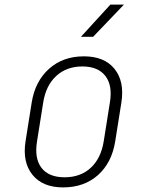

<svg xmlns="http://www.w3.org/2000/svg" viewBox="-20 -805 640 835"><path d="M254 10Q166 10 121.5 -44.5Q77 -99 91 -190L118 -360Q133 -452 193.5 -506Q254 -560 345 -560Q434 -560 478 -505.5Q522 -451 508 -360L481 -190Q466 -97 406 -43.5Q346 10 254 10ZM261 -34Q330 -34 374.5 -75Q419 -116 431 -190L458 -360Q470 -434 438 -475Q406 -516 338 -516Q270 -516 225 -475Q180 -434 168 -360L141 -190Q129 -116 160.5 -75Q192 -34 261 -34ZM332 -645 460 -785H519L385 -645Z"/></svg>

Font: JetBrains Mono NL Thin
Style: Italic
Weight: 100
Italic angle: -9°
Monospace: yes
Designer: Philipp Nurullin, Konstantin Bulenkov
Foundry: JetBrains
Version: Version 2.305; ttfautohint (v1.8.4.7-5d5b)